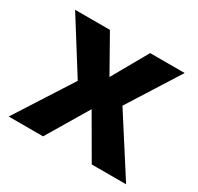

<svg xmlns="http://www.w3.org/2000/svg" viewBox="-119 -660 821 798"><g transform="rotate(30 291.5 -261.0)"><path d="M10 0 184.3 -271.9 27.2 -522.2H194.3L290.6 -351.5L387.3 -522.2H552.9L396.9 -275.3L573.4 0H408.5L293.2 -198.7L174.9 0Z"/></g></svg>

Font: TikTok Sans Light
Style: Regular
Weight: 300
Version: Version 4.000